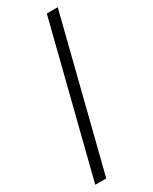

<svg xmlns="http://www.w3.org/2000/svg" viewBox="-243 -835 848 1066"><g transform="rotate(-30 181.5 -302.0)"><path d="M338 -781 96 177H25.5L268 -781Z"/></g></svg>

Font: Merriweather 96pt ExtraBold
Style: Regular
Weight: 800
Version: Version 2.100